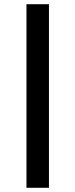

<svg xmlns="http://www.w3.org/2000/svg" viewBox="-20 -673 359 914"><path d="M106 -653H213V221H106Z"/></svg>

Font: Podkova
Style: Bold
Weight: 700
Designer: Ilya Yudin
Foundry: Cyreal (www.cyreal.org)
Version: Version 2.102; ttfautohint (v1.8.1.43-b0c9)